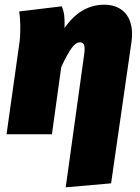

<svg xmlns="http://www.w3.org/2000/svg" viewBox="-20 -574 600 821"><path d="M261 227 455 210 542 -393C557 -495 509 -554 425 -554C374 -554 310 -533 256 -454C257 -502 255 -521 244 -547L62 -525C67 -496 69 -443 64 -398L8 0H202L242 -288C280 -368 300 -393 321 -393C337 -393 346 -384 340 -342Z"/></svg>

Font: Fira Sans Heavy
Style: Italic
Weight: 900
Italic angle: -8°
Designer: bBox Type GmbH & Carrois Corporate GbR & Edenspiekermann AG
Foundry: bBox Type GmbH & Carrois Corporate GbR & Edenspiekermann AG
Version: Version 4.301;PS 004.301;hotconv 1.0.88;makeotf.lib2.5.64775